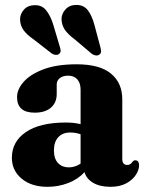

<svg xmlns="http://www.w3.org/2000/svg" viewBox="-20 -728 576 760"><path d="M27 -103.5Q27 -167.5 82.5 -205.2Q138 -243 240.5 -243Q273.5 -243 299 -236.5V-373Q299 -399 286 -413.8Q273 -428.5 250 -428.5Q229 -428.5 216.8 -418.8Q204.5 -409 204.5 -394V-356Q204.5 -321.5 181.5 -301.8Q158.5 -282 117.5 -282Q47.5 -282 47.5 -343.5Q47.5 -374.5 73.8 -404.2Q100 -434 152.5 -453.8Q205 -473.5 283 -473.5Q375 -473.5 419.5 -436.5Q464 -399.5 464 -335V-99Q464 -75 484 -75Q497 -75 504.5 -88Q509.5 -93.5 515 -93.5Q530.5 -93.5 530.5 -73.5Q530.5 -55.5 517.5 -35.5Q504.5 -15.5 479.2 -2Q454 11.5 417 11.5Q376 11.5 349 -4.2Q322 -20 314.5 -46.5Q289 -18.5 250 -3.5Q211 11.5 168 11.5Q104.5 11.5 65.8 -20.8Q27 -53 27 -103.5ZM193.5 -133Q193.5 -99.5 209.8 -82.5Q226 -65.5 252 -65.5Q277.5 -65.5 299 -80.5V-196.5Q280 -203.5 258 -203.5Q228 -203.5 210.8 -185Q193.5 -166.5 193.5 -133ZM353.5 -630.5 377.5 -540.5Q380 -531.5 380 -524.2Q380 -517 373.5 -512Q367.5 -507.5 359.2 -508.5Q351 -509.5 343.5 -515L273.5 -574Q248.5 -592.5 236.2 -611Q224 -629.5 223.5 -653Q224 -674.5 239.8 -691.5Q255.5 -708.5 282.5 -708.5Q312 -708.5 328 -687Q344 -665.5 353.5 -630.5ZM190 -633 216.5 -544Q219.5 -535 220 -527.8Q220.5 -520.5 214.5 -515Q208.5 -510 200.2 -510.8Q192 -511.5 184.5 -516.5L112.5 -572.5Q87 -590 73.8 -607.8Q60.5 -625.5 59.5 -649.5Q58.5 -670.5 73.5 -688.5Q88.5 -706.5 115.5 -707.5Q144.5 -709 161.8 -688.2Q179 -667.5 190 -633Z"/></svg>

Font: Fraunces 72pt S050
Style: Bold
Weight: 700
Version: Version 1.000; ttfautohint (v1.8.3)